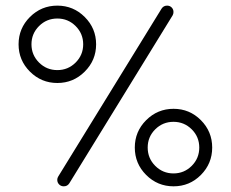

<svg xmlns="http://www.w3.org/2000/svg" viewBox="-20 -656 812 676"><path d="M85.4 -403.8Q45.4 -443.8 45.4 -500Q45.4 -556.2 85.4 -596.2Q125.5 -636.2 181.9 -636.2Q238.3 -636.2 278.3 -596.2Q318.4 -556.2 318.4 -500Q318.4 -443.8 278.3 -403.8Q238.3 -363.8 181.9 -363.8Q125.5 -363.8 85.4 -403.8ZM117.4 -564.2Q90.8 -537.6 90.8 -500Q90.8 -462.4 117.4 -435.8Q144 -409.2 181.9 -409.2Q219.7 -409.2 246.3 -435.8Q272.9 -462.4 272.9 -500Q272.9 -537.6 246.3 -564.2Q219.7 -590.8 181.9 -590.8Q144 -590.8 117.4 -564.2ZM181.6 -22.9Q181.6 -29.3 185.1 -34.7L548.8 -625.5Q555.7 -636.2 568.4 -636.2Q578.1 -636.2 584.5 -629.6Q590.8 -623 590.8 -613.8Q590.8 -607.4 587.9 -602.1L224.1 -10.7Q217.3 0 204.6 0Q194.8 0 188.2 -6.6Q181.6 -13.2 181.6 -22.9ZM494.6 -40Q454.6 -80.1 454.6 -136.5Q454.6 -192.9 494.6 -232.9Q534.7 -272.9 591.1 -272.9Q647.5 -272.9 687.3 -232.9Q727.1 -192.9 727.1 -136.5Q727.1 -80.1 687.3 -40Q647.5 0 591.1 0Q534.7 0 494.6 -40ZM526.6 -200.7Q500 -174.3 500 -136.5Q500 -98.6 526.6 -72Q553.2 -45.4 590.8 -45.4Q628.4 -45.4 655 -72Q681.6 -98.6 681.6 -136.5Q681.6 -174.3 655 -200.7Q628.4 -227.1 590.8 -227.1Q553.2 -227.1 526.6 -200.7Z"/></svg>

Font: OpenGost Type A TT
Style: Regular
Weight: 400
Version: Version 0.3